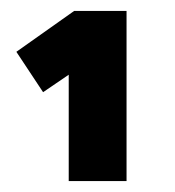

<svg xmlns="http://www.w3.org/2000/svg" viewBox="-20 -810 320 352"><path d="M212 -790V-478H106V-673L59 -641L10 -715L116 -790Z"/></svg>

Font: Titillium Web
Style: Bold
Weight: 700
Version: Version 1.001;PS 57.000;hotconv 1.0.70;makeotf.lib2.5.55311